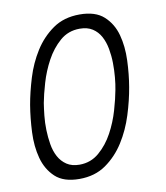

<svg xmlns="http://www.w3.org/2000/svg" viewBox="-84 -810 767 889"><g transform="rotate(-10 300.0 -365.0)"><path d="M230 -55Q283 -55 322.5 -89Q362 -123 388.5 -172Q415 -221 430.5 -274.5Q446 -328 453 -367Q458 -392 461 -425Q464 -458 463.5 -492Q463 -526 457 -559Q451 -592 437 -618Q423 -644 399 -659.5Q375 -675 339 -675Q285 -675 246 -641Q207 -607 180.5 -558Q154 -509 138.5 -456Q123 -403 116 -365Q112 -340 108.5 -307Q105 -274 106 -239.5Q107 -205 112.5 -172Q118 -139 132 -113Q146 -87 170 -71Q194 -55 230 -55ZM218 10Q144 10 105 -26.5Q66 -63 51 -119Q36 -175 39 -241Q42 -307 52 -367Q62 -425 82 -490.5Q102 -556 137 -611.5Q172 -667 224 -703.5Q276 -740 350 -740Q424 -740 463.5 -704Q503 -668 518 -613Q533 -558 530.5 -492.5Q528 -427 518 -369Q508 -309 487 -242Q466 -175 430.5 -119Q395 -63 343 -26.5Q291 10 218 10Z"/></g></svg>

Font: Maple Mono NL ExtraLight
Style: Italic
Weight: 275
Italic angle: -10°
Monospace: yes
Designer: subframe7536
Version: Version 7.000